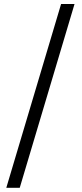

<svg xmlns="http://www.w3.org/2000/svg" viewBox="-20 -751 399 936"><path d="M10.7 164.6 277.8 -731.4H343.3L76.2 164.6Z"/></svg>

Font: Akatab Medium
Style: Regular
Weight: 500
Designer: SIL Global
Foundry: SIL Global
Version: Version 4.100